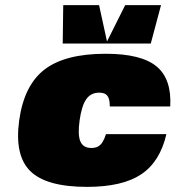

<svg xmlns="http://www.w3.org/2000/svg" viewBox="-20 -720 686 750"><path d="M394 -196H630Q605 -88 531.5 -39Q458 10 320 10Q161 10 98.5 -51.5Q36 -113 55 -250Q74 -387 154 -448.5Q234 -510 393 -510Q531 -510 591 -461Q651 -412 645 -304H409Q409 -323 405 -335Q401 -347 392 -352.5Q383 -358 367 -358Q335 -358 317 -332.5Q299 -307 291 -250Q283 -193 294 -167.5Q305 -142 337 -142Q352 -142 362.5 -147.5Q373 -153 380.5 -165Q388 -177 394 -196ZM609 -700 569 -550H225L227 -700H367L398 -558L469 -700Z"/></svg>

Font: Fivo Sans Modern ExtBlk
Style: Regular
Weight: 900
Designer: Alexander Slobzheninov
Foundry: Alexander Slobzheninov
Version: 1.0